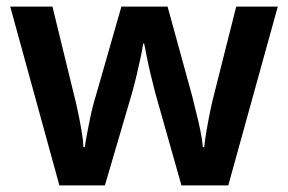

<svg xmlns="http://www.w3.org/2000/svg" viewBox="-20 -563 873 582"><path d="M451 -280Q444 -307 437 -336Q430 -365 425 -390.5Q420 -416 417 -431H414Q412 -416 406.5 -390Q401 -364 394 -334.5Q387 -305 379 -277L298 -1H160L11 -543H139L202 -285Q209 -258 215.5 -227.5Q222 -197 227 -168Q232 -139 233 -117H237Q239 -132 243 -153Q247 -174 251.5 -196.5Q256 -219 261 -239Q266 -259 270 -271L348 -543H488L563 -270Q568 -248 575 -221Q582 -194 587.5 -166.5Q593 -139 595 -117H599Q601 -138 606 -167Q611 -196 617.5 -227.5Q624 -259 631 -285L696 -543H822L672 -1H530Z"/></svg>

Font: Noto Sans Khmer SemiBold
Style: Regular
Weight: 600
Version: Version 2.003